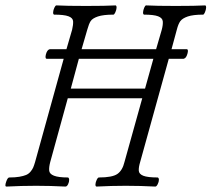

<svg xmlns="http://www.w3.org/2000/svg" viewBox="-20 -688 783 711"><path d="M3.9 2.9Q-3.4 2.9 2.9 -15.1Q8.3 -30.8 14.2 -30.8Q36.1 -30.8 51.5 -33.4Q66.9 -36.1 76.4 -40Q85.9 -43.9 92.8 -52Q99.6 -60.1 102.8 -67.4Q106 -74.7 109.9 -87.9L215.8 -470.2H153.8Q146 -470.2 149.9 -486.3Q154.3 -502.9 163.1 -505.4Q164.1 -505.9 165 -505.9H226.1L247.1 -578.1Q251.5 -596.7 250.7 -609.1Q250 -621.6 233.6 -627.7Q217.3 -633.8 180.2 -633.8Q176.3 -635.3 176.8 -642.8Q177.2 -650.4 181.2 -659.2Q185.1 -668 189 -668Q225.1 -666 298.8 -666Q371.1 -666 408.2 -668Q412.1 -666.5 411.6 -658.9Q411.1 -651.4 407.2 -642.6Q403.3 -633.8 399.9 -633.8Q362.8 -633.8 342.5 -627Q322.3 -620.1 315.7 -609.9Q309.1 -599.6 303.2 -578.1L282.2 -505.9H558.1L579.1 -578.1Q584 -596.7 582.8 -609.1Q581.5 -621.6 565.4 -627.7Q549.3 -633.8 513.2 -633.8Q509.3 -635.3 509.8 -642.8Q510.3 -650.4 513.9 -659.2Q517.6 -668 521 -668Q558.1 -666 630.9 -666Q704.1 -666 740.2 -668Q743.7 -666.5 743.2 -658.9Q742.7 -651.4 739 -642.6Q735.4 -633.8 731.9 -633.8Q695.3 -633.8 675.3 -627Q655.3 -620.1 647.7 -609.6Q640.1 -599.1 634.8 -578.1L615.2 -505.9H670.9Q678.7 -505.9 674.3 -489.7Q669.9 -473.1 661.1 -470.7Q660.2 -470.2 659.2 -470.2H605L499 -87.9Q493.2 -68.8 493.9 -56.2Q494.6 -43.5 510.7 -37.1Q526.9 -30.8 564 -30.8Q568.4 -29.3 568.4 -22Q568.4 -14.6 564 -5.9Q559.6 2.9 555.2 2.9Q499.5 0 445.8 0Q392.6 0 336.9 2.9Q333 1.5 333.5 -5.9Q334 -13.2 338.1 -22Q342.3 -30.8 346.2 -30.8Q396 -30.8 414.8 -43.9Q433.6 -57.1 440.9 -87.9L506.8 -324.2H231L166 -87.9Q161.1 -69.3 162.1 -56.6Q163.1 -43.9 179.7 -37.4Q196.3 -30.8 231.9 -30.8Q235.8 -29.3 236.1 -22Q236.3 -14.6 232.2 -5.9Q228 2.9 222.2 2.9Q166.5 0 113.8 0Q59.6 0 3.9 2.9ZM242.2 -359.9H517.1L547.9 -470.2H272Z"/></svg>

Font: Junicode SmCond Light
Style: Italic
Weight: 300
Width: 4
Italic angle: -11°
Designer: Peter S. Baker
Version: Version 2.206